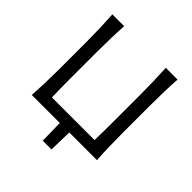

<svg xmlns="http://www.w3.org/2000/svg" viewBox="-225 -880 1201 1201"><g transform="rotate(45 375.5 -279.5)"><path d="M656.7 -474.6V-235.4Q656.7 -100.6 663.6 0H418.5Q415.5 102.5 415 153.8H337.4Q336.9 77.1 334.5 0H86.9Q94.2 -118.7 94.2 -235.4V-474.6Q94.2 -592.8 86.9 -712.9H191.4Q184.6 -610.8 184.6 -474.6V-249.5Q184.6 -146.5 187 -78.1H564Q565.9 -150.9 565.9 -249.5V-474.6Q565.9 -597.2 559.6 -712.9H663.6Q656.7 -610.8 656.7 -474.6Z"/></g></svg>

Font: Commissioner Flair
Style: Regular
Weight: 400
Designer: Kostas Bartsokas
Foundry: Kostas Bartsokas
Version: Version 1.000